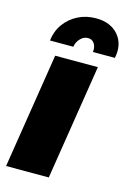

<svg xmlns="http://www.w3.org/2000/svg" viewBox="-112 -777 565 834"><g transform="rotate(15 170.5 -360.5)"><path d="M2 0 84 -518H276L194 0ZM45 -576Q50 -619 73.5 -651.5Q97 -684 133.5 -702.5Q170 -721 214 -721Q280 -721 315 -680Q350 -639 337 -576H238Q240 -590 236.5 -602Q233 -614 224.5 -621.5Q216 -629 202 -629Q183 -629 168 -613Q153 -597 150 -576Z"/></g></svg>

Font: MuseoModerno Thin Black
Style: Italic
Weight: 900
Italic angle: -9°
Version: Version 1.003